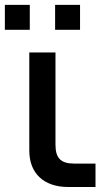

<svg xmlns="http://www.w3.org/2000/svg" viewBox="-38 -750 440 770"><path d="M183 -630.5H283V-730.5H183ZM-18.5 -630.5H81.5V-730.5H-18.5ZM345 -94H259C206 -94 184.5 -116 184.5 -169.5V-539.5H79.5V-146C79.5 -54.5 138 0 236 0H345Z"/></svg>

Font: Vela Sans SemBd
Style: Regular
Weight: 600
Designer: Principal design: Mikhail Sharanda - project Manrope.
Design modification: Ravid Balaliev
Foundry: Mikhail Sharanda
Version: Version 1.001